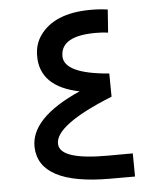

<svg xmlns="http://www.w3.org/2000/svg" viewBox="-49 -699 610 741"><g transform="rotate(-5 255.5 -328.0)"><path d="M67.9 -146C71.3 -49.3 164.1 -0.5 345.2 0H444.3L443.4 -89.8L348.6 -89.4C224.6 -88.9 161.6 -108.9 159.2 -149.9C155.8 -199.2 230 -254.4 380.9 -314.9L379.9 -404.8C263.2 -414.1 205.1 -441.9 205.6 -487.8C206.1 -540 252 -565.9 343.8 -565.4C357.9 -565.4 373 -564.5 389.2 -562.5L395.5 -651.4C370.6 -654.8 347.2 -656.2 325.2 -655.8C232.9 -654.8 168 -627.4 131.3 -574.2C116.2 -552.2 108.4 -526.4 108.4 -496.6C107.9 -417 158.7 -366.7 259.8 -346.2C129.4 -288.6 65.4 -221.7 67.9 -146Z"/></g></svg>

Font: Nahid
Style: Regular
Weight: 400
Foundry: DejaVu fonts team - Redesigned by Saber Rastikerdar
Version: Version 0.3.0